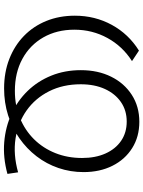

<svg xmlns="http://www.w3.org/2000/svg" viewBox="109 -855 754 1012"><g transform="rotate(90 486.0 -349.0)"><path d="M446.1 6.4Q361.3 6.4 291 -21Q220.8 -48.3 169.6 -97.9Q118.4 -147.6 90.5 -216Q62.7 -284.5 62.7 -366.4Q62.7 -472.6 111.1 -561.3Q159.6 -650.1 246.8 -704.4L302.1 -667.7Q224 -618.1 180.3 -538.3Q136.5 -458.5 136.5 -364Q136.5 -271.5 177 -200.5Q217.6 -129.5 290.3 -90Q363 -50.4 458.6 -50.4Q537.1 -50.4 601.8 -77Q666.5 -103.5 713.9 -151.3Q761.2 -199.2 787 -263.8Q812.7 -328.4 812.7 -404.4Q812.7 -475.2 789 -528.1Q765.3 -581 722.1 -610.5Q678.9 -639.9 620.8 -639.9Q562.1 -639.9 517.9 -609.4Q473.6 -578.8 448.9 -524.5Q424.2 -470.2 424.2 -397.6Q424.2 -304.1 461 -231Q497.7 -158 561.9 -112.4Q626.1 -66.8 710 -53.9Q794 -41 888.3 -67.4L896.6 -11.2Q810.3 12.4 729.5 5.7Q648.8 -1 579.8 -32.8Q510.8 -64.5 459.2 -117.8Q407.5 -171.2 378.7 -242.3Q349.8 -313.4 349.8 -398.1Q349.8 -488.4 384.2 -557.7Q418.5 -627 480 -666.7Q541.5 -706.4 621.9 -706.4Q700.7 -706.4 760.6 -668.7Q820.6 -631.1 853.8 -564.7Q887.1 -498.4 887.1 -412.4Q887.1 -343.1 865.5 -279.9Q843.9 -216.7 803.7 -164.6Q763.5 -112.4 708.7 -74.1Q653.9 -35.7 587.7 -14.7Q521.4 6.4 446.1 6.4Z"/></g></svg>

Font: Montserrat Thin
Style: Regular
Weight: 100
Designer: Julieta Ulanovsky
Foundry: Julieta Ulanovsky
Version: Version 9.000